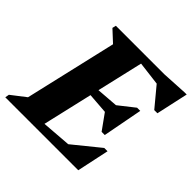

<svg xmlns="http://www.w3.org/2000/svg" viewBox="-203 -863 1029 1029"><g transform="rotate(45 311.5 -349.0)"><path d="M-27 0 -23 -23 109 -125 48 -39 190 -651 229 -564 116 -669 121 -690H371L211 0ZM188 0 198 -46 497 -69 482 0ZM355 0 365 -41 540 -183H565L526 0ZM462 -318 250 -334 259 -377 481 -394ZM469 -234 395 -337 404 -375 512 -460H536L493 -234ZM613 -611 329 -646 339 -690H632ZM586 -516 478 -646 488 -690 633 -698H650L610 -516Z"/></g></svg>

Font: Platypi Light
Style: Bold Italic
Weight: 700
Italic angle: -13°
Version: Version 1.200